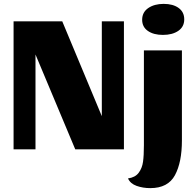

<svg xmlns="http://www.w3.org/2000/svg" viewBox="-20 -770 1011 990"><path d="M50 0V-660H301L505 -171V-660H619V0H368L163 -489V0ZM930 -670Q930 -632 899.5 -611Q869 -590 820 -590Q772 -590 742.5 -610.5Q713 -631 713 -668Q713 -707 744.5 -728.5Q776 -750 824 -750Q872 -750 901 -729Q930 -708 930 -670ZM755 200Q717 200 684.5 188.5Q652 177 640 150Q677 145 695 121Q713 97 717.5 64Q722 31 722 -21V-510H918V-46Q918 67 882 133.5Q846 200 755 200Z"/></svg>

Font: Sansita ExtraBold
Style: Regular
Weight: 800
Designer: Pablo Cosgaya
Foundry: Omnibus-Type
Version: Version 1.006